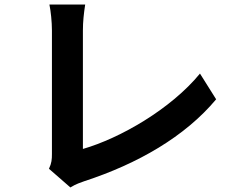

<svg xmlns="http://www.w3.org/2000/svg" viewBox="-20 -781 1040 843"><path d="M289 42C313 27 335 20 349 15C585 -62 792 -181 929 -345L858 -458C730 -302 507 -174 344 -127V-647C344 -686 348 -722 354 -761H197C203 -732 208 -685 208 -647V-105C208 -82 207 -65 195 -40Z"/></svg>

Font: Noto Sans Japanese Bold
Style: Bold
Weight: 700
Designer: Ryoko NISHIZUKA (kana & ideographs); Paul D. Hunt (Latin, Greek & Cyrillic); Wenlong ZHANG (bopomofo); Sandoll Communica
Foundry: Adobe Systems Incorporated
Version: Version 1.000;PS 1;hotconv 1.0.78;makeotf.lib2.5.61930